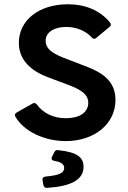

<svg xmlns="http://www.w3.org/2000/svg" viewBox="-20 -657 605 910"><path d="M53.7 -102.5C94.7 -34.2 189.5 11.7 292 11.7C424.8 11.7 527.3 -67.4 527.3 -183.6C527.3 -267.6 471.7 -310.5 391.6 -340.8L302.7 -375C239.3 -398.4 196.3 -419.9 196.3 -463.9C196.3 -503.9 236.3 -529.3 293.9 -529.3C342.8 -529.3 387.7 -509.8 415 -479.5C421.9 -471.7 428.7 -470.7 436.5 -477.5L499 -529.3C506.8 -535.2 507.8 -543 501 -550.8C454.1 -607.4 385.7 -636.7 301.8 -636.7C160.2 -636.7 69.3 -557.6 69.3 -454.1C69.3 -365.2 137.7 -317.4 204.1 -292L295.9 -257.8C353.5 -236.3 398.4 -214.8 398.4 -169.9C398.4 -124 356.4 -96.7 293 -96.7C230.5 -96.7 183.6 -122.1 155.3 -161.1C149.4 -168.9 141.6 -170.9 133.8 -166L59.6 -124C50.8 -119.1 47.9 -111.3 53.7 -102.5ZM181.6 197.3 185.5 219.7C187.5 228.5 193.4 234.4 203.1 233.4C313.5 226.6 376 196.3 376 133.8C376 88.9 346.7 64.5 256.8 54.7C248 52.7 241.2 55.7 237.3 64.5L226.6 85.9C221.7 96.7 225.6 102.5 237.3 105.5C268.6 110.4 284.2 121.1 284.2 138.7C284.2 162.1 262.7 173.8 196.3 179.7C185.5 180.7 179.7 187.5 181.6 197.3Z"/></svg>

Font: Ed Sans Neue SemiBold
Style: Regular
Weight: 600
Designer: Stephen Hutchings
Version: Version 1.004;PS 001.004;hotconv 1.0.88;makeotf.lib2.5.64775